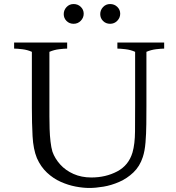

<svg xmlns="http://www.w3.org/2000/svg" viewBox="-20 -918 874 952"><path d="M423 14Q392 14 355 7Q318 0 281 -16.5Q244 -33 213 -62Q182 -91 163 -134Q145 -178 141.5 -242.5Q138 -307 138 -384V-661Q116 -671 90 -674Q64 -677 50 -677V-707H313V-677Q299 -677 273.5 -674Q248 -671 225 -661V-389Q225 -370 225 -340.5Q225 -311 226 -278.5Q227 -246 230.5 -216Q234 -186 240 -166Q252 -132 278.5 -102.5Q305 -73 344.5 -55.5Q384 -38 433 -38Q504 -38 561 -68Q618 -98 637 -162Q649 -204 649.5 -266.5Q650 -329 650 -400V-661Q628 -671 602 -674Q576 -677 562 -677V-707H794V-677Q780 -677 754.5 -674Q729 -671 706 -661V-393Q706 -350 705.5 -302.5Q705 -255 701.5 -212Q698 -169 688 -139Q673 -93 641.5 -63Q610 -33 571 -16Q532 1 493 7.5Q454 14 423 14ZM345 -800Q324 -800 310 -814Q296 -828 296 -848Q296 -868 310 -883Q324 -898 345 -898Q366 -898 380.5 -884Q395 -870 395 -850Q395 -830 380.5 -815Q366 -800 345 -800ZM526 -800Q505 -800 491 -814Q477 -828 477 -848Q477 -868 491 -883Q505 -898 526 -898Q547 -898 561.5 -884Q576 -870 576 -850Q576 -830 561.5 -815Q547 -800 526 -800Z"/></svg>

Font: Joan
Style: Regular
Weight: 400
Designer: Paolo Biagini
Version: Version 1.001; ttfautohint (v1.8.4.7-5d5b);gftools[0.9.30]